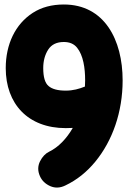

<svg xmlns="http://www.w3.org/2000/svg" viewBox="-20 -744 571 850"><path d="M262.7 -724.1C209.5 -724.1 163.6 -711.9 125 -687C47.9 -637.2 5.4 -548.3 5.4 -442.4C5.4 -284.2 104 -176.8 271 -176.8C282.2 -176.8 292.5 -177.2 302.2 -177.7C274.9 -130.4 238.8 -92.3 197.3 -72.3C181.2 -64.5 167.5 -50.3 157.2 -29.8C147 -9.3 146.5 12.7 156.7 35.6C165.5 55.7 180.7 70.3 202.6 80.1C224.1 89.4 246.6 88.4 270 76.7C320.3 52.7 364.3 17.6 402.3 -28.8C478 -121.1 522.9 -248 522.9 -388.2C522.9 -567.4 442.4 -724.1 262.7 -724.1ZM171.4 -442.4C171.4 -474.1 178.7 -501.5 193.4 -524.4C208 -546.9 231 -558.1 262.7 -558.1C288.1 -558.1 307.6 -549.8 321.3 -532.7C348.6 -499 356.9 -442.9 356.9 -388.2C356.9 -378.9 356.4 -370.1 356 -360.8C330.6 -350.6 303.7 -342.8 271 -342.8C235.8 -342.8 210.4 -349.6 194.8 -363.3C179.2 -376.5 171.4 -402.8 171.4 -442.4Z"/></svg>

Font: Mikhak Black
Style: Regular
Weight: 900
Designer: Amin Abedi
Version: Version 3.2